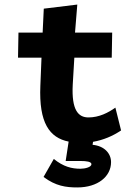

<svg xmlns="http://www.w3.org/2000/svg" viewBox="-20 -614 603 842"><path d="M59 -361H162L157 -238C150 -75 197 -10 281 7L268 92H333C359 92 381 95 381 106C381 119 353 126 333 126C294 126 258 117 216 83L171 162C224 202 270 208 319 208C409 208 467 160 467 97C467 59 438 26 386 21L388 8C433 0 474 -17 511 -42L486 -142C455 -120 415 -99 368 -99C324 -99 293 -130 299 -243L306 -361H470L472 -471H309L319 -594L172 -576L167 -471H61Z"/></svg>

Font: Inconsolata SemiExpanded Black
Style: Regular
Weight: 900
Width: 6
Monospace: yes
Designer: Raph Levien, Cyreal, Brenton Simpson
Foundry: Raph Levien, Cyreal, Google
Version: Version 3.100